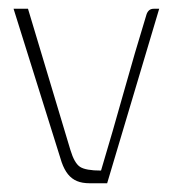

<svg xmlns="http://www.w3.org/2000/svg" viewBox="-20 -419 399 439"><path d="M185 0Q168 0 156 -5Q144 -10 135.5 -20.5Q127 -31 121 -48L11 -399H44L141 -76Q150 -46 163 -37.5Q176 -29 211 -29Q238 -119 263 -208.5Q288 -298 315 -386Q317 -392 321 -395.5Q325 -399 332 -399H344L225 0Z"/></svg>

Font: Genos Thin ExtraLight
Style: Regular
Weight: 250
Version: Version 1.010